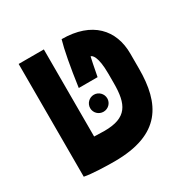

<svg xmlns="http://www.w3.org/2000/svg" viewBox="-137 -720 860 864"><g transform="rotate(-30 293.0 -288.0)"><path d="M219.7 9.8C461.9 9.8 523.9 -116.2 523.9 -296.9V-375C523.9 -498 446.3 -585.9 288.6 -585.9C275.4 -541.5 259.8 -458.5 245.6 -356.9H343.3C356 -420.4 356.9 -429.7 362.8 -453.6C370.1 -453.6 393.1 -438 393.1 -346.2V-296.9C393.1 -188 367.2 -131.8 249 -131.8C234.4 -131.8 216.8 -132.3 196.3 -133.3V-585.9H65.4V0C103.5 7.8 178.2 9.8 219.7 9.8ZM289.1 -208.5C313.5 -208.5 333.5 -228 333.5 -252.4C333.5 -276.9 313.5 -296.9 289.1 -296.9C264.6 -296.9 244.6 -276.9 244.6 -252.4C244.6 -228 264.6 -208.5 289.1 -208.5Z"/></g></svg>

Font: Cascadia Code
Style: Bold
Weight: 700
Monospace: yes
Designer: Aaron Bell
Foundry: Saja Typeworks
Version: Version 2404.023